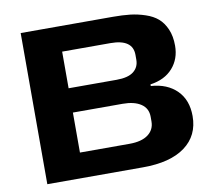

<svg xmlns="http://www.w3.org/2000/svg" viewBox="-80 -820 1009 912"><g transform="rotate(-10 424.5 -364.5)"><path d="M76.2 0V-729H521Q567.4 -729 603.8 -724.9Q640.1 -720.7 676 -708.7Q711.9 -696.8 735.4 -676.5Q758.8 -656.2 773.4 -622.6Q788.1 -588.9 788.1 -543Q788.1 -479 749.5 -435.3Q710.9 -391.6 641.1 -381.8V-374Q719.7 -368.7 765.9 -322.8Q812 -276.9 812 -199.2Q812 -105 741 -52.5Q669.9 0 538.1 0ZM487.8 -607.9H254.9V-431.2H486.8Q542 -431.2 568.6 -452.1Q595.2 -473.1 595.2 -508.8V-532.2Q595.2 -607.9 487.8 -607.9ZM495.1 -314H254.9V-121.1H494.1Q552.7 -121.1 584 -144.5Q615.2 -168 615.2 -208V-230Q615.2 -271 583 -292.5Q550.8 -314 495.1 -314Z"/></g></svg>

Font: Hubot Sans Expanded
Style: Bold
Weight: 700
Width: 7
Designer: Deni Anggara
Foundry: GitHub
Version: Version 1.001;gftools[0.9.31]